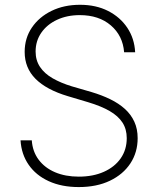

<svg xmlns="http://www.w3.org/2000/svg" viewBox="-20 -758 651 790"><path d="M304.2 11.7Q233.4 11.7 180.7 -12.5Q127.9 -36.6 97.9 -80.1Q67.9 -123.5 64.5 -180.7H110.8Q113.8 -134.8 138.9 -101.1Q164.1 -67.4 206.5 -49.3Q249 -31.2 304.2 -31.2Q362.8 -31.2 407.2 -51Q451.7 -70.8 476.6 -106.4Q501.5 -142.1 501.5 -189.5Q501.5 -226.6 483.9 -253.7Q466.3 -280.8 431.4 -301Q396.5 -321.3 342.8 -337.4L259.3 -362.3Q170.9 -388.7 126.2 -433.6Q81.5 -478.5 81.5 -544.4Q81.5 -601.1 111.3 -644.8Q141.1 -688.5 192.4 -713.4Q243.7 -738.3 309.1 -738.3Q375 -738.3 424.8 -712.9Q474.6 -687.5 503.9 -643.6Q533.2 -599.6 536.1 -543H490.7Q485.4 -611.3 436 -653.6Q386.7 -695.8 308.1 -695.8Q255.9 -695.8 214.6 -676.5Q173.3 -657.2 149.9 -623.3Q126.5 -589.4 126.5 -545.9Q126.5 -509.8 144.8 -482.4Q163.1 -455.1 196.8 -435.8Q230.5 -416.5 275.4 -402.8L356 -379.4Q398.9 -366.7 433.8 -349.6Q468.8 -332.5 493.9 -309.8Q519 -287.1 532.7 -257.3Q546.4 -227.5 546.4 -189.5Q546.4 -131.3 516.6 -85.9Q486.8 -40.5 432.4 -14.4Q377.9 11.7 304.2 11.7Z"/></svg>

Font: Inter 18pt ExtraLight
Style: Regular
Weight: 250
Designer: Rasmus Andersson
Foundry: rsms
Version: Version 4.001;git-66647c0bb